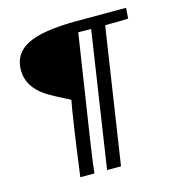

<svg xmlns="http://www.w3.org/2000/svg" viewBox="-103 -784 807 866"><g transform="rotate(-15 300.5 -350.5)"><path d="M386.2 -641.1 332 -641.6H326.2Q321.3 -607.9 297.4 -454.1Q234.4 -49.8 231.9 -7.8H166Q200.7 -268.6 217.3 -355.5Q135.7 -397 112.3 -412.1Q32.2 -464.4 32 -542.2Q31.7 -620.1 101.8 -656Q171.9 -691.9 330.8 -692.4Q489.7 -692.9 563 -692.4Q562.5 -683.1 561.3 -667.5Q560.1 -651.9 559.6 -643.1Q531.2 -641.1 451.7 -641.1L356 -7.8H291Z"/></g></svg>

Font: Niconne
Style: Regular
Weight: 400
Designer: Vernon Adams
Foundry: Vernon Adams
Version: Version 1.002